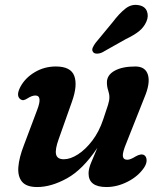

<svg xmlns="http://www.w3.org/2000/svg" viewBox="-20 -742 660 774"><path d="M561.5 -116.5Q570.5 -110.5 571 -96.5Q571.5 -82.5 561 -66.5Q537.5 -31.5 495 -9.8Q452.5 12 409 12Q337 12 337 -43Q337 -62 347.5 -86.8Q358 -111.5 372.5 -146Q314 -58.5 250.2 -23.2Q186.5 12 130 12Q86.5 12 68.8 -9.5Q51 -31 54 -69Q57 -107 76.5 -157L129.5 -298Q152.5 -357 122.5 -357Q109 -357 91 -345.5Q82.5 -340 75.8 -338.5Q69 -337 61.5 -342.5Q43.5 -356.5 62.5 -392.5Q82 -428.5 120.5 -451.2Q159 -474 205 -474Q265.5 -474 279.5 -435.8Q293.5 -397.5 270 -332L216.5 -181Q201.5 -139.5 206 -119.8Q210.5 -100 237.5 -100Q263.5 -100 294 -119.5Q324.5 -139 352 -175Q379.5 -211 396 -260.5Q410 -301.5 415.5 -319.2Q421 -337 421 -349.5Q421 -363 416 -377.8Q411 -392.5 411 -410Q411 -439.5 442 -456.8Q473 -474 525.5 -474Q566.5 -474 576.5 -440Q586.5 -406 562 -348.5L490 -167Q473.5 -127.5 475.2 -112.8Q477 -98 493.5 -98Q505.5 -98 527 -111.5Q549 -124 561.5 -116.5ZM434.5 -653Q460.5 -687.5 485.5 -707.2Q510.5 -727 540 -721Q564.5 -716.5 572.2 -696.8Q580 -677 570 -654.5Q560 -632 540.5 -616.2Q521 -600.5 487.5 -584.5L391.5 -530.5Q380.5 -525.5 370 -525.8Q359.5 -526 355 -532.5Q349.5 -540 353.8 -549.8Q358 -559.5 365.5 -569.5Z"/></svg>

Font: Fraunces 9pt S100 SemiBold
Style: Italic
Weight: 600
Italic angle: -16°
Version: Version 1.000; ttfautohint (v1.8.3)